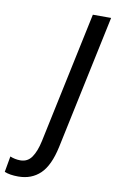

<svg xmlns="http://www.w3.org/2000/svg" viewBox="-250 -766 610 1014"><g transform="rotate(10 55.0 -259.0)"><path d="M-77 196Q-123 196 -151 184L-136 99Q-124 104 -110 107Q-96 110 -81 110Q-42 110 -20 78Q2 46 14 -10L163 -714H261L109 4Q87 107 40.5 151.5Q-6 196 -77 196Z"/></g></svg>

Font: Noto Sans Condensed Medium
Style: Italic
Weight: 500
Width: 3
Italic angle: -12°
Designer: Monotype Design Team
Foundry: Monotype Imaging Inc.
Version: Version 2.013; ttfautohint (v1.8.4.7-5d5b)